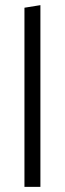

<svg xmlns="http://www.w3.org/2000/svg" viewBox="-20 -726 252 746"><path d="M137 0V-706L75 -696V0Z"/></svg>

Font: Catamaran Thin Light
Style: Regular
Weight: 300
Version: Version 2.000